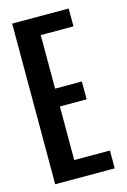

<svg xmlns="http://www.w3.org/2000/svg" viewBox="-105 -710 503 761"><g transform="rotate(-15 146.5 -329.5)"><path d="M122.1 -73.2H268.6V0H24.4V-659.2H256.3V-585.9H122.1V-366.2H231.9V-293H122.1Z"/></g></svg>

Font: Alegre Sans
Style: Regular
Weight: 400
Width: 3
Designer: GrandChaos9000
Version: Version 1.2.6 - August 1, 2014